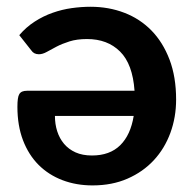

<svg xmlns="http://www.w3.org/2000/svg" viewBox="-20 -541 574 568"><path d="M142.5 -198Q142.5 -174 149.2 -152.8Q156 -131.5 169.5 -115.5Q183 -99.5 203.5 -90.2Q224 -81 252 -81Q305 -81 335.8 -111.5Q366.5 -142 375.5 -198ZM37 -437Q57.5 -461 82.8 -477.2Q108 -493.5 135.8 -503.2Q163.5 -513 192.2 -517Q221 -521 248 -521Q301.5 -521 347.8 -503.2Q394 -485.5 428 -450.8Q462 -416 481.5 -364.8Q501 -313.5 501 -246.5Q501 -194 484 -147.8Q467 -101.5 435 -67Q403 -32.5 357.2 -12.5Q311.5 7.5 254 7.5Q205.5 7.5 164.8 -8Q124 -23.5 94.2 -53.2Q64.5 -83 48 -126.2Q31.5 -169.5 31.5 -225Q31.5 -239 32.8 -248.2Q34 -257.5 37.2 -262.8Q40.5 -268 46 -270.2Q51.5 -272.5 60 -272.5H378Q372.5 -351.5 335.2 -388.5Q298 -425.5 237.5 -425.5Q207.5 -425.5 185.5 -418.5Q163.5 -411.5 147.2 -403Q131 -394.5 118.5 -387.5Q106 -380.5 95 -380.5Q80 -380.5 72.5 -392Z"/></svg>

Font: Lato 2
Style: Bold
Weight: 700
Designer: Lukasz Dziedzic with Adam Twardoch and Botio Nikoltchev
Foundry: tyPoland Lukasz Dziedzic
Version: Version 2.015; 2015-08-06; http://www.latofonts.com/